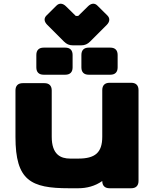

<svg xmlns="http://www.w3.org/2000/svg" viewBox="-20 -1004 821 1024"><path d="M718.8 -39.1V-523.4C718.8 -548.8 705.1 -562.5 679.7 -562.5H564.5C539.1 -562.5 525.4 -548.8 525.4 -523.4V-274.9C525.4 -189.9 487.3 -158.2 397.5 -158.2H354.5C303.7 -158.2 255.9 -179.2 255.9 -274.9V-521.5C255.9 -546.9 242.2 -560.5 216.8 -560.5H101.6C76.2 -560.5 62.5 -546.9 62.5 -521.5V-273.4C62.5 -41 144.5 0 347.7 0H397.5C441.9 0 486.8 -11.2 525.4 -38.6C525.4 -13.7 539.1 0 564.5 0H679.7C705.1 0 718.8 -13.7 718.8 -39.1ZM453.1 -605.5H568.4C593.8 -605.5 607.4 -619.1 607.4 -644.5V-710.9C607.4 -736.3 593.8 -750 568.4 -750H453.1C427.7 -750 414.1 -736.3 414.1 -710.9V-644.5C414.1 -619.1 427.7 -605.5 453.1 -605.5ZM212.9 -605.5H328.1C353.5 -605.5 367.2 -619.1 367.2 -644.5V-710.9C367.2 -736.3 353.5 -750 328.1 -750H212.9C187.5 -750 173.8 -736.3 173.8 -710.9V-644.5C173.8 -619.1 187.5 -605.5 212.9 -605.5ZM449.2 -970.2 397 -918.9H384.3L332 -970.2C314.9 -987.3 295.9 -988.8 281.2 -974.1L228 -921.4C213.4 -906.7 214.4 -889.2 232.4 -871.1L320.8 -782.7C335 -768.6 348.6 -762.2 368.7 -762.2H413.1C432.6 -762.2 446.8 -768.6 460.9 -782.7L548.8 -870.6C566.9 -888.7 566.9 -907.2 552.7 -921.4L499.5 -974.1C484.4 -989.7 465.3 -986.3 449.2 -970.2Z"/></svg>

Font: Gyrotrope Black
Style: Regular
Weight: 900
Designer: David Moles
Version: Version 1.003;Glyphs 3.3.1 (3343)